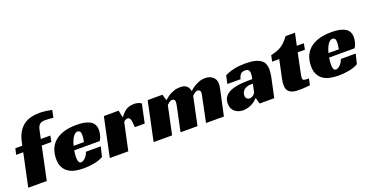

<svg xmlns="http://www.w3.org/2000/svg" viewBox="-32 -1335 3815 1989"><g transform="rotate(-20 1876.0 -340.5)"><path d="M47 -430H124L133 -471Q146 -531 171 -572.5Q196 -614 230.5 -640Q265 -666 309 -677.5Q353 -689 403 -689Q434 -689 469 -685Q504 -681 542 -672L526 -592Q504 -595 479 -596.5Q454 -598 439 -598Q419 -598 404.5 -595Q390 -592 379 -583.5Q368 -575 360 -560Q352 -545 347 -520L328 -430H433L420 -363H314L237 0H33L110 -363H32Z M613 -201Q609 -179 607.5 -159Q606 -139 606 -123Q606 -114 607 -103Q608 -92 611.5 -82.5Q615 -73 621.5 -66.5Q628 -60 640 -60Q649 -60 660.5 -66Q672 -72 683.5 -83Q695 -94 705.5 -110Q716 -126 722 -146H886L860 -39Q840 -26 814 -17Q788 -8 759 -2.5Q730 3 700 5.5Q670 8 643 8Q593 8 550 -1Q507 -10 475 -32Q443 -54 424.5 -90.5Q406 -127 406 -181Q406 -230 421.5 -277Q437 -324 473.5 -360.5Q510 -397 571.5 -419Q633 -441 725 -441Q825 -441 875.5 -410Q926 -379 926 -313Q926 -286 918 -254.5Q910 -223 894 -201ZM746 -320Q746 -351 736 -362Q726 -373 712 -373Q696 -373 682.5 -362.5Q669 -352 658 -334.5Q647 -317 638 -294.5Q629 -272 623 -247H737Q739 -259 741 -272Q743 -283 744.5 -296Q746 -309 746 -320Z M1023 -430H1186L1201 -355H1208Q1231 -391 1267 -416Q1303 -441 1362 -441Q1366 -441 1374.5 -440.5Q1383 -440 1393.5 -437.5Q1404 -435 1415.5 -430.5Q1427 -426 1438 -418L1394 -212H1285Q1283 -274 1274 -298.5Q1265 -323 1245 -323Q1235 -323 1223.5 -318.5Q1212 -314 1200 -299L1136 0H932Z M1693 -366Q1714 -386 1740 -403Q1763 -417 1795 -429Q1827 -441 1867 -441Q1915 -441 1938.5 -419Q1962 -397 1965 -365H1971Q1994 -386 2021 -403Q2044 -417 2075 -429Q2106 -441 2141 -441Q2193 -441 2225.5 -412.5Q2258 -384 2258 -339Q2258 -316 2250 -278Q2242 -240 2232 -195L2190 0H1993L2047 -261Q2050 -276 2053 -290Q2056 -304 2056 -313Q2056 -327 2048 -336.5Q2040 -346 2025 -346Q2006 -346 1989.5 -332.5Q1973 -319 1964 -310L1899 0H1712L1767 -261Q1769 -274 1772 -287.5Q1775 -301 1775 -312Q1775 -327 1767.5 -336.5Q1760 -346 1745 -346Q1727 -346 1710.5 -333Q1694 -320 1685 -311L1619 0H1415L1506 -430H1669L1687 -366Z M2358 -393Q2409 -418 2462.5 -429.5Q2516 -441 2582 -441Q2646 -441 2688 -431Q2730 -421 2755 -402Q2780 -383 2790 -357Q2800 -331 2800 -298Q2800 -279 2797.5 -257Q2795 -235 2792 -220L2745 0H2584L2566 -64H2560Q2528 -29 2485.5 -10.5Q2443 8 2401 8Q2377 8 2354 1Q2331 -6 2313 -20.5Q2295 -35 2284 -57.5Q2273 -80 2273 -112Q2273 -164 2301.5 -194.5Q2330 -225 2376.5 -240.5Q2423 -256 2481.5 -260Q2540 -264 2599 -264Q2601 -274 2604 -292.5Q2607 -311 2607 -325Q2607 -343 2597.5 -358.5Q2588 -374 2558 -374Q2523 -374 2506.5 -353.5Q2490 -333 2485 -304H2339ZM2588 -217H2570Q2541 -217 2520.5 -209.5Q2500 -202 2487.5 -190Q2475 -178 2469 -163Q2463 -148 2463 -133Q2463 -109 2475.5 -97Q2488 -85 2505 -85Q2526 -85 2546.5 -100Q2567 -115 2572 -140Z M2868 -430Q2905 -438 2933 -448Q2961 -458 2984.5 -473Q3008 -488 3029.5 -510Q3051 -532 3076 -564H3179L3150 -430H3228L3215 -363H3136L3095 -168Q3090 -145 3087 -127Q3084 -109 3084 -99Q3084 -79 3098.5 -74Q3113 -69 3153 -69L3138 0Q3131 2 3116.5 3Q3102 4 3084.5 5.5Q3067 7 3048.5 7.5Q3030 8 3016 8Q2991 8 2967 4.5Q2943 1 2924 -9.5Q2905 -20 2893.5 -40Q2882 -60 2882 -94Q2882 -106 2883.5 -124Q2885 -142 2890 -164L2932 -363H2854Z M3423 -201Q3419 -179 3417.5 -159Q3416 -139 3416 -123Q3416 -114 3417 -103Q3418 -92 3421.5 -82.5Q3425 -73 3431.5 -66.5Q3438 -60 3450 -60Q3459 -60 3470.5 -66Q3482 -72 3493.5 -83Q3505 -94 3515.5 -110Q3526 -126 3532 -146H3696L3670 -39Q3650 -26 3624 -17Q3598 -8 3569 -2.5Q3540 3 3510 5.5Q3480 8 3453 8Q3403 8 3360 -1Q3317 -10 3285 -32Q3253 -54 3234.5 -90.5Q3216 -127 3216 -181Q3216 -230 3231.5 -277Q3247 -324 3283.5 -360.5Q3320 -397 3381.5 -419Q3443 -441 3535 -441Q3635 -441 3685.5 -410Q3736 -379 3736 -313Q3736 -286 3728 -254.5Q3720 -223 3704 -201ZM3556 -320Q3556 -351 3546 -362Q3536 -373 3522 -373Q3506 -373 3492.5 -362.5Q3479 -352 3468 -334.5Q3457 -317 3448 -294.5Q3439 -272 3433 -247H3547Q3549 -259 3551 -272Q3553 -283 3554.5 -296Q3556 -309 3556 -320Z"/></g></svg>

Font: Racing Sans One
Style: Regular
Weight: 400
Designer: Pablo Impallari, Rodrigo Fuenzalida
Foundry: Pablo Impallari, Rodrigo Fuenzalida
Version: Version 1.001; ttfautohint (v0.8) -G 200 -r 50